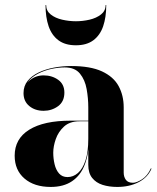

<svg xmlns="http://www.w3.org/2000/svg" viewBox="-20 -729 620 759"><path d="M443.5 10Q411.5 10 385.5 1.8Q359.5 -6.5 344.2 -25.8Q329 -45 329 -77.5V-304.5Q329 -340.5 322.5 -377Q316 -413.5 296 -438Q276 -462.5 236 -462.5Q212 -462.5 184.2 -456.8Q156.5 -451 131.8 -438.5Q107 -426 91.5 -407Q76 -388 76 -361H74Q74 -392.5 97.8 -411.8Q121.5 -431 152.5 -431Q185.5 -431 210 -413.5Q234.5 -396 234.5 -363Q234.5 -327.5 209.5 -309.2Q184.5 -291 152.5 -291Q118.5 -291 95.8 -309.8Q73 -328.5 73 -361Q73 -389 89.2 -409.2Q105.5 -429.5 132.8 -442.5Q160 -455.5 193.5 -461.8Q227 -468 261 -468Q337.5 -468 383.2 -446.8Q429 -425.5 449 -388.5Q469 -351.5 469 -304.5V-46.5Q469 -30 477.5 -18.2Q486 -6.5 505.5 -6.5Q520 -6.5 541.5 -20.2Q563 -34 576.5 -63.5L579 -62.5Q564 -27.5 527.8 -8.8Q491.5 10 443.5 10ZM180.5 10Q115.5 10 76.8 -23.2Q38 -56.5 38 -113.5Q38 -180.5 95.5 -216.2Q153 -252 259.5 -252H375.5V-249.5H294Q256 -249.5 233.2 -228.8Q210.5 -208 200.5 -179.2Q190.5 -150.5 190.5 -125.5Q190.5 -102 195.8 -79.8Q201 -57.5 213.5 -43.2Q226 -29 247 -29Q269.5 -29 288.2 -45.2Q307 -61.5 318 -95Q329 -128.5 329 -180.5H331.5Q331.5 -121 315 -78.2Q298.5 -35.5 265 -12.8Q231.5 10 180.5 10ZM280 -550Q237.5 -550 211 -569.8Q184.5 -589.5 172.2 -625.2Q160 -661 160 -709H162.5Q162.5 -686 180.5 -671.8Q198.5 -657.5 225.8 -651.2Q253 -645 280 -645Q307 -645 334 -651.2Q361 -657.5 379.2 -671.8Q397.5 -686 397.5 -709H400Q400 -661 387.8 -625.2Q375.5 -589.5 349 -569.8Q322.5 -550 280 -550Z"/></svg>

Font: Bodoni Moda 72pt
Style: Bold
Weight: 700
Designer: Owen Earl
Foundry: indestructible type
Version: Version 2.004